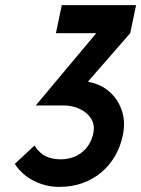

<svg xmlns="http://www.w3.org/2000/svg" viewBox="-20 -720 553 752"><path d="M328 -399 325 -401 490 -590 513 -700H222L199 -590H357L120 -307H229Q263 -307 293 -293Q323 -279 338.5 -252.5Q354 -226 343 -188Q334 -157 315 -136.5Q296 -116 271 -106Q246 -96 218 -96Q185 -96 160 -107.5Q135 -119 115 -150L38 -78Q66 -35 113 -11.5Q160 12 212 12Q262 12 303.5 -3Q345 -18 377 -45Q409 -72 430.5 -109Q452 -146 461 -190Q472 -242 457.5 -286Q443 -330 409.5 -360Q376 -390 328 -399Z"/></svg>

Font: Advent Pro
Style: Italic
Weight: 400
Italic angle: -12°
Designer: VivaRado, Andreas Kalpakidis
Foundry: VivaRado, Andreas Kalpakidis
Version: Version 3.000